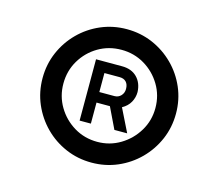

<svg xmlns="http://www.w3.org/2000/svg" viewBox="-80 -888 815 716"><g transform="rotate(15 327.5 -530.5)"><path d="M327.2 -272.8Q274.1 -272.8 227.5 -292.9Q180.8 -313 145.5 -348.5Q110.2 -384.1 90.1 -430.7Q70 -477.3 70 -530.8Q70 -583.8 90.1 -630.4Q110.2 -677 145.5 -712.3Q180.8 -747.7 227.5 -767.8Q274.1 -787.8 327.2 -787.8Q380.6 -787.8 427.2 -767.8Q473.8 -747.7 509.3 -712.3Q544.8 -677 564.9 -630.4Q585 -583.8 585 -530.8Q585 -477.3 564.9 -430.7Q544.8 -384.1 509.3 -348.5Q473.8 -313 427.2 -292.9Q380.6 -272.8 327.2 -272.8ZM328 -353.2Q376.3 -353.2 416.7 -377.5Q457 -401.8 481.2 -442.1Q505.5 -482.4 505.5 -530.8Q505.5 -580 481.2 -620.3Q457 -660.6 416.7 -684.5Q376.3 -708.3 328 -708.3Q278.8 -708.3 238.4 -684.5Q198.1 -660.6 174.2 -620.3Q150.3 -580 150.3 -530.8Q150.3 -482.4 174.2 -442.1Q198.1 -401.8 238.4 -377.5Q278.8 -353.2 328 -353.2ZM244.5 -412.8V-649.5H344.8Q381.8 -649.5 403.1 -627.9Q424.4 -606.3 425.7 -571.3Q425.7 -550.2 415.4 -531.8Q405.1 -513.3 384.2 -501.8L428.2 -412.8H378.8L339.7 -494H288V-412.8ZM288 -534.7H346.3Q361.3 -534.7 371.2 -545.2Q381.2 -555.7 381.2 -571.3Q381.2 -588.9 372.1 -598.5Q363.1 -608 346.3 -608H288Z"/></g></svg>

Font: Manrope ExtraLight
Style: Regular
Weight: 200
Designer: Mikhail Sharanda
Foundry: Mikhail Sharanda
Version: Version 4.505